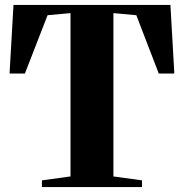

<svg xmlns="http://www.w3.org/2000/svg" viewBox="-20 -763 750 783"><path d="M267.5 -43.5V-709.5L174 -701L81.5 -463H19L35 -743H675L691 -463H627.5L536 -701L442.5 -709.5V-43.5L559 -27.5V0H151V-27.5Z"/></svg>

Font: Merriweather 120pt ExtraBold
Style: Regular
Weight: 800
Version: Version 2.100